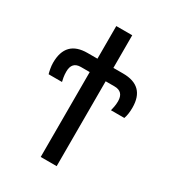

<svg xmlns="http://www.w3.org/2000/svg" viewBox="-174 -811 818 907"><g transform="rotate(30 234.5 -357.0)"><path d="M278 0V-463H326Q376 -463 376 -410Q376 -394 373 -379Q370 -364 368 -357H441Q450 -382 450 -418Q450 -536 331 -536H278V-714H191V-536H137Q19 -536 19 -415Q19 -400 22 -383.5Q25 -367 28 -357H101Q99 -364 96.5 -378.5Q94 -393 94 -410Q94 -463 143 -463H191V0Z"/></g></svg>

Font: Noto Sans Display SemiCondensed
Style: Regular
Weight: 400
Width: 4
Designer: Monotype Design team
Foundry: Monotype Imaging Inc.
Version: 1.000